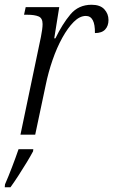

<svg xmlns="http://www.w3.org/2000/svg" viewBox="-46 -566 476 807"><path d="M126 -411Q129 -426 131 -440.5Q133 -455 133 -465Q133 -490 116 -497Q99 -504 69 -504H55L62 -536H203L182 -405H187Q216 -465 250 -505.5Q284 -546 339 -546Q375 -546 392.5 -527Q410 -508 410 -482Q410 -457 396 -442Q382 -427 353 -427Q354 -499 315 -499Q289 -499 264 -474Q239 -449 216 -407.5Q193 -366 175 -314Q157 -262 146 -208L102 0H40ZM-25 209Q-11 177 4.5 136.5Q20 96 32 61H94L93 70Q83 89 66 117Q49 145 30.5 173.5Q12 202 -2 221H-26Z"/></svg>

Font: Noto Serif SemiCondensed Light
Style: Italic
Weight: 300
Width: 4
Italic angle: -12°
Designer: Monotype Design Team
Foundry: Monotype Imaging Inc.
Version: Version 2.013; ttfautohint (v1.8.4.7-5d5b)